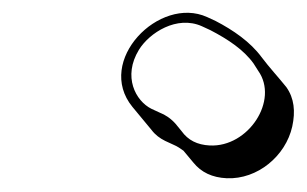

<svg xmlns="http://www.w3.org/2000/svg" viewBox="-20 -764 469 293"><path d="M426 -571C431 -594 429 -614 417 -631C405 -646 391 -661 379 -677C362 -700 336 -718 309 -732L296 -738C223 -771 125 -671 182 -601L211 -566C217 -558 224 -553 232 -549L245 -543C250 -541 256 -537 260 -534L275 -516C287 -501 304 -493 326 -492C373 -490 416 -526 426 -571ZM300 -542C281 -543 267 -550 257 -564L248 -575C241 -583 232 -589 224 -592L211 -598C187 -610 167 -647 192 -688C208 -714 250 -741 288 -724L301 -718C328 -704 352 -688 367 -667L374 -656C406 -611 359 -539 300 -542Z"/></svg>

Font: Blanket
Style: PosterObl
Weight: 900
Foundry: Cannot Into Space Fonts
Version: Version 0.9